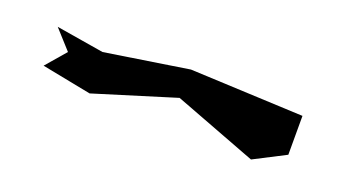

<svg xmlns="http://www.w3.org/2000/svg" viewBox="-29 -657 691 390"><g transform="rotate(20 316.5 -462.0)"><path d="M54 -432 161 -411 336 -465 515 -397 583 -432V-516L338 -527L157 -499L54 -516L91 -475Z"/></g></svg>

Font: bitstorm
Style: ext
Weight: 400
Version: Version 0.2